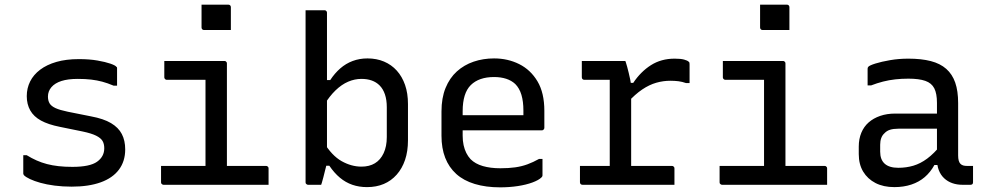

<svg xmlns="http://www.w3.org/2000/svg" viewBox="-20 -794 4240 825"><path d="M291 -77Q366 -77 397 -99Q428 -121 428 -157Q428 -176 420.5 -188.5Q413 -201 393 -211Q373 -221 335 -229L237 -249Q187 -259 156 -276Q125 -293 110 -319.5Q95 -346 95 -381Q95 -415 109.5 -444Q124 -473 152.5 -494.5Q181 -516 222.5 -528Q264 -540 319 -540Q364 -540 398.5 -534Q433 -528 454.5 -520.5Q476 -513 480 -507Q482 -506 482.5 -504.5Q483 -503 483 -502Q483 -501 483 -499Q483 -480 483 -462Q483 -444 483 -426H468Q442 -437 419.5 -443Q397 -449 372 -452Q347 -455 314 -455Q272 -455 244 -446Q216 -437 201 -419.5Q186 -402 186 -379Q186 -362 193 -350Q200 -338 218.5 -329.5Q237 -321 271 -314L371 -294Q425 -284 457 -265Q489 -246 503.5 -218Q518 -190 518 -152Q518 -101 491 -65Q464 -29 412.5 -10.5Q361 8 288 8Q249 8 214.5 3.5Q180 -1 153.5 -8.5Q127 -16 109 -24.5Q91 -33 83 -41Q82 -43 81 -44.5Q80 -46 80 -48Q80 -68 80 -88Q80 -108 80 -127H95Q116 -114 137.5 -104.5Q159 -95 182 -89Q205 -83 232 -80Q259 -77 291 -77Z M863 -56V-96Q863 -117 863 -138.5Q863 -160 863 -181Q863 -208 863 -235Q863 -262 863 -289Q863 -316 863 -343Q863 -370 863 -397Q863 -424 863 -451H848Q823 -451 798 -451Q773 -451 748 -451Q723 -451 697 -451Q694 -451 691.5 -452.5Q689 -454 687.5 -456.5Q686 -459 686 -462Q686 -480 686 -497Q686 -514 686 -532Q729 -532 772 -532Q815 -532 858 -532Q901 -532 944 -532Q948 -532 950 -530.5Q952 -529 953.5 -527Q955 -525 955 -521Q955 -473 955 -425.5Q955 -378 955 -331Q955 -284 955 -237.5Q955 -191 955 -145.5Q955 -100 955 -56ZM672 -81H1123Q1127 -81 1129 -79.5Q1131 -78 1132.5 -76Q1134 -74 1134 -70Q1134 -58 1134 -46.5Q1134 -35 1134 -23.5Q1134 -12 1134 0H683Q680 0 677.5 -1.5Q675 -3 673.5 -5Q672 -7 672 -11Q672 -23 672 -34.5Q672 -46 672 -57.5Q672 -69 672 -81ZM846 -774Q860 -774 874.5 -774Q889 -774 903.5 -774Q918 -774 932.5 -774Q947 -774 961 -774Q966 -774 969 -771Q972 -768 972 -763V-665Q958 -665 943.5 -665Q929 -665 914.5 -665Q900 -665 885.5 -665Q871 -665 857 -665Q852 -665 849 -668Q846 -671 846 -676Z M1360 0Q1352 0 1342 0Q1332 0 1322 0Q1312 0 1304 0Q1301 0 1298.5 -1.5Q1296 -3 1294.5 -5Q1293 -7 1293 -11Q1293 -89 1293 -166Q1293 -243 1293 -320.5Q1293 -398 1293 -475Q1293 -552 1293 -630Q1293 -660 1293 -690.5Q1293 -721 1293 -750Q1304 -750 1314 -750Q1324 -750 1334 -750Q1344 -750 1354 -750Q1364 -750 1374 -750Q1378 -750 1380 -748.5Q1382 -747 1383.5 -745Q1385 -743 1385 -739Q1385 -658 1385 -577.5Q1385 -497 1385 -416.5Q1385 -336 1385 -255.5Q1385 -175 1385 -94Q1385 -94 1382.5 -84Q1380 -74 1376.5 -60.5Q1373 -47 1369.5 -32.5Q1366 -18 1363 -9Q1360 0 1360 0ZM1362 -82 1370 -184Q1406 -125 1448 -101.5Q1490 -78 1533 -78Q1567 -78 1591 -92.5Q1615 -107 1628.5 -136Q1642 -165 1642 -205V-333Q1642 -365 1634 -388.5Q1626 -412 1611 -427Q1597 -441 1577.5 -448Q1558 -455 1533 -455Q1504 -455 1476 -443Q1448 -431 1422 -406Q1396 -381 1372 -342V-450H1399Q1418 -479 1442 -500Q1466 -521 1495.5 -532Q1525 -543 1559 -543Q1598 -543 1630 -529.5Q1662 -516 1685 -490.5Q1708 -465 1720.5 -429Q1733 -393 1733 -347V-191Q1733 -144 1720.5 -107Q1708 -70 1684.5 -43.5Q1661 -17 1629 -3.5Q1597 10 1557 10Q1523 10 1494 0Q1465 -10 1440.5 -30.5Q1416 -51 1395 -82Z M2103 -543Q2162 -543 2211 -518.5Q2260 -494 2289.5 -444.5Q2319 -395 2319 -318V-245Q2319 -242 2317.5 -239.5Q2316 -237 2314 -235.5Q2312 -234 2308 -234H2049Q2032 -234 2015 -234Q1998 -234 1982 -234H1952L1939 -299H2229Q2229 -304 2229 -309Q2229 -314 2229 -319Q2229 -358 2220.5 -386.5Q2212 -415 2194 -433Q2178 -448 2155 -455.5Q2132 -463 2103 -463Q2038 -463 2003 -428.5Q1968 -394 1968 -316V-211Q1968 -189 1972 -170.5Q1976 -152 1983.5 -137Q1991 -122 2002 -110Q2022 -90 2054.5 -80.5Q2087 -71 2130 -71Q2166 -71 2194 -75Q2222 -79 2246.5 -88Q2271 -97 2296 -111H2311Q2311 -93 2311 -75Q2311 -57 2311 -40Q2311 -38 2310 -36Q2309 -34 2307 -32Q2295 -20 2268 -10Q2241 0 2205 5.5Q2169 11 2129 11Q2068 11 2020 -3.5Q1972 -18 1940.5 -46.5Q1909 -75 1893 -116Q1877 -157 1877 -211V-315Q1877 -373 1894.5 -416Q1912 -459 1943 -487Q1974 -515 2015 -529Q2056 -543 2103 -543Z M2600 -49V-95Q2600 -111 2600 -127Q2600 -143 2600 -159.5Q2600 -176 2600 -191Q2600 -235 2600 -278Q2600 -321 2600 -364.5Q2600 -408 2600 -451H2585Q2562 -451 2537.5 -451Q2513 -451 2491 -451Q2486 -451 2483 -454Q2480 -457 2480 -462Q2480 -480 2480 -497Q2480 -514 2480 -532Q2492 -532 2506.5 -532Q2521 -532 2536 -532Q2551 -532 2567 -532Q2583 -532 2599.5 -532Q2616 -532 2633 -532Q2650 -532 2667 -532Q2667 -532 2669.5 -525Q2672 -518 2675 -506.5Q2678 -495 2681.5 -481Q2685 -467 2688 -452Q2691 -437 2692 -423Q2692 -386 2692 -339.5Q2692 -293 2692 -243Q2692 -193 2692 -142Q2692 -91 2692 -44ZM2671 -438H2701Q2733 -486 2777 -514Q2821 -542 2879 -542Q2905 -542 2919.5 -538Q2934 -534 2939 -529Q2942 -527 2942.5 -524Q2943 -521 2943 -517Q2943 -497 2943 -477Q2943 -457 2943 -437H2928Q2911 -443 2895 -445Q2879 -447 2860 -447Q2830 -447 2800 -438.5Q2770 -430 2739.5 -409.5Q2709 -389 2676 -353ZM2472 -81H2867Q2871 -81 2873 -79.5Q2875 -78 2876.5 -76Q2878 -74 2878 -70Q2878 -58 2878 -46.5Q2878 -35 2878 -23.5Q2878 -12 2878 0H2483Q2478 0 2475 -3Q2472 -6 2472 -11Q2472 -23 2472 -34.5Q2472 -46 2472 -57.5Q2472 -69 2472 -81Z M3263 -56V-96Q3263 -117 3263 -138.5Q3263 -160 3263 -181Q3263 -208 3263 -235Q3263 -262 3263 -289Q3263 -316 3263 -343Q3263 -370 3263 -397Q3263 -424 3263 -451H3248Q3223 -451 3198 -451Q3173 -451 3148 -451Q3123 -451 3097 -451Q3094 -451 3091.5 -452.5Q3089 -454 3087.5 -456.5Q3086 -459 3086 -462Q3086 -480 3086 -497Q3086 -514 3086 -532Q3129 -532 3172 -532Q3215 -532 3258 -532Q3301 -532 3344 -532Q3348 -532 3350 -530.5Q3352 -529 3353.5 -527Q3355 -525 3355 -521Q3355 -473 3355 -425.5Q3355 -378 3355 -331Q3355 -284 3355 -237.5Q3355 -191 3355 -145.5Q3355 -100 3355 -56ZM3072 -81H3523Q3527 -81 3529 -79.5Q3531 -78 3532.5 -76Q3534 -74 3534 -70Q3534 -58 3534 -46.5Q3534 -35 3534 -23.5Q3534 -12 3534 0H3083Q3080 0 3077.5 -1.5Q3075 -3 3073.5 -5Q3072 -7 3072 -11Q3072 -23 3072 -34.5Q3072 -46 3072 -57.5Q3072 -69 3072 -81ZM3246 -774Q3260 -774 3274.5 -774Q3289 -774 3303.5 -774Q3318 -774 3332.5 -774Q3347 -774 3361 -774Q3366 -774 3369 -771Q3372 -768 3372 -763V-665Q3358 -665 3343.5 -665Q3329 -665 3314.5 -665Q3300 -665 3285.5 -665Q3271 -665 3257 -665Q3252 -665 3249 -668Q3246 -671 3246 -676Z M4097 -351Q4097 -323 4097 -295Q4097 -267 4097 -238.5Q4097 -210 4097 -182Q4097 -154 4097 -126Q4097 -113 4099.5 -104Q4102 -95 4107 -90Q4112 -85 4119 -83Q4126 -81 4136 -81Q4138 -81 4140.5 -81Q4143 -81 4146 -81H4161Q4161 -63 4161 -46Q4161 -29 4161 -11Q4161 -5 4158 -2.5Q4155 0 4150 0Q4145 0 4134.5 0Q4124 0 4115 0Q4092 0 4072 -7Q4052 -14 4037 -28Q4022 -42 4014 -62.5Q4006 -83 4006 -111Q4006 -146 4006 -183.5Q4006 -221 4006 -256Q4006 -272 4006 -288Q4006 -304 4006 -320Q4006 -336 4006 -352Q4006 -392 3994.5 -414.5Q3983 -437 3956 -446.5Q3929 -456 3883 -456Q3854 -456 3827 -453Q3800 -450 3774.5 -443.5Q3749 -437 3723 -427H3708Q3708 -445 3708 -463Q3708 -481 3708 -499Q3708 -502 3709 -504Q3710 -506 3711 -507Q3716 -513 3741.5 -521Q3767 -529 3804.5 -535.5Q3842 -542 3883 -542Q3939 -542 3979.5 -531.5Q4020 -521 4046 -498Q4072 -475 4084.5 -439Q4097 -403 4097 -351ZM3762 -142Q3762 -108 3781.5 -90.5Q3801 -73 3840 -73Q3874 -73 3904.5 -82Q3935 -91 3964 -112.5Q3993 -134 4024 -172V-85H3995Q3978 -54 3953.5 -33Q3929 -12 3896 -1Q3863 10 3823 10Q3776 10 3742 -7.5Q3708 -25 3689 -56.5Q3670 -88 3670 -132V-164Q3670 -197 3681 -223.5Q3692 -250 3712.5 -268Q3733 -286 3762 -296Q3791 -306 3827 -306Q3862 -306 3894.5 -306Q3927 -306 3959 -306Q3991 -306 4024 -306Q4033 -306 4036.5 -295.5Q4040 -285 4041 -270Q4042 -255 4042 -241Q4005 -241 3973.5 -241Q3942 -241 3910 -241Q3878 -241 3840 -241Q3819 -241 3804.5 -236.5Q3790 -232 3780 -221Q3771 -213 3766.5 -200.5Q3762 -188 3762 -172Z"/></svg>

Font: Rec Mono Linear
Style: Regular
Weight: 400
Monospace: yes
Version: Version 1.085; ttfautohint (v1.8.4.7-5d5b)